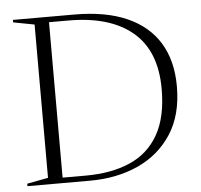

<svg xmlns="http://www.w3.org/2000/svg" viewBox="-51 -758 850 811"><g transform="rotate(-5 374.0 -352.5)"><path d="M633.5 -360Q633.5 -521 538 -601.5Q442.5 -682 266.5 -682H138.5L144.5 -705H293.5Q425.5 -705 515.8 -665.2Q606 -625.5 652.2 -549.8Q698.5 -474 698.5 -365Q698.5 -244.5 646 -163.5Q593.5 -82.5 503 -41.2Q412.5 0 298.5 0H144.5L138.5 -23H282.5Q390.5 -23 469.5 -57.2Q548.5 -91.5 591 -166Q633.5 -240.5 633.5 -360ZM33 0V-10.5L122.5 -27.5V-677.5L33 -694.5V-705H184V0Z"/></g></svg>

Font: Newsreader 60pt Light
Style: Regular
Weight: 300
Designer: Hugues Gentile
Foundry: Production Type
Version: Version 1.003